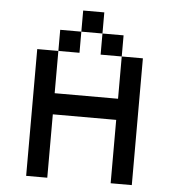

<svg xmlns="http://www.w3.org/2000/svg" viewBox="-52 -775 740 823"><g transform="rotate(5 318.0 -363.5)"><path d="M90.9 -545.5V0H181.8V-272.7H454.5V0H545.5V-545.5H454.5V-363.6H181.8V-545.5ZM272.7 -727.3V-636.4H363.6V-727.3ZM181.8 -636.4V-545.5H272.7V-636.4ZM363.6 -636.4V-545.5H454.5V-636.4Z"/></g></svg>

Font: Departure Mono
Style: Regular
Weight: 400
Monospace: yes
Designer: Helena Zhang
Version: Version 1.500;Glyphs 3.3.1 (3343)